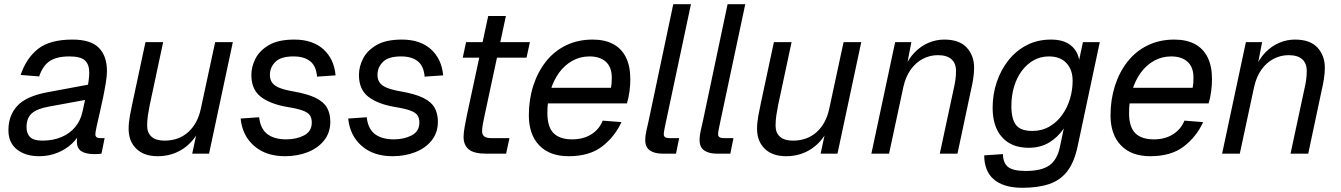

<svg xmlns="http://www.w3.org/2000/svg" viewBox="-20 -730 6370 912"><path d="M405 -259 214 -224Q156 -214 131 -191.5Q106 -169 106 -126Q106 -95 123.5 -78.5Q141 -62 180 -62Q232 -62 272 -79Q312 -96 337.5 -127Q363 -158 372 -200Q375 -215 380.5 -239.5Q386 -264 391.5 -291.5Q397 -319 400.5 -343.5Q404 -368 404 -384Q404 -424 383.5 -443Q363 -462 310 -462Q250 -462 216.5 -440Q183 -418 166 -367L78 -374Q105 -454 161 -498Q217 -542 324 -542Q411 -542 449.5 -503Q488 -464 488 -392Q488 -370 482.5 -336Q477 -302 469 -263.5Q461 -225 452.5 -189Q444 -153 438.5 -127Q433 -101 433 -93Q433 -83 438.5 -78.5Q444 -74 456 -74H477L462 0Q457 1 447.5 1.5Q438 2 428 2Q387 2 366 -12Q345 -26 345 -58Q345 -69 347.5 -82Q350 -95 354 -110L364 -108Q350 -74 321 -47Q292 -20 252 -4Q212 12 166 12Q101 12 60.5 -20Q20 -52 20 -112Q20 -181 62 -227Q104 -273 206 -292L421 -332Z M729 12Q664 12 627.5 -23.5Q591 -59 591 -118Q591 -147 597 -180Q603 -213 609 -240L671 -530H755L691 -230Q686 -205 682.5 -181.5Q679 -158 679 -133Q679 -99 700 -80.5Q721 -62 761 -62Q829 -62 874 -102.5Q919 -143 934 -214L1002 -530H1086L973 0H893L921 -131L932 -124Q903 -59 850 -23.5Q797 12 729 12Z M1334 12Q1243 12 1187 -37Q1131 -86 1123 -167L1211 -173Q1217 -118 1250 -93Q1283 -68 1340 -68Q1388 -68 1424.5 -87Q1461 -106 1461 -148Q1461 -168 1452.5 -181.5Q1444 -195 1419 -204.5Q1394 -214 1344 -222Q1263 -236 1218.5 -270.5Q1174 -305 1174 -374Q1174 -413 1193.5 -451.5Q1213 -490 1257.5 -516Q1302 -542 1378 -542Q1465 -542 1516 -496Q1567 -450 1574 -372L1486 -366Q1482 -416 1453.5 -439Q1425 -462 1374 -462Q1314 -462 1288 -436Q1262 -410 1262 -374Q1262 -352 1273 -337Q1284 -322 1308 -312.5Q1332 -303 1372 -296Q1441 -284 1479.5 -265Q1518 -246 1533.5 -218Q1549 -190 1549 -152Q1549 -100 1519.5 -63Q1490 -26 1441 -7Q1392 12 1334 12Z M1845 12Q1754 12 1698 -37Q1642 -86 1634 -167L1722 -173Q1728 -118 1761 -93Q1794 -68 1851 -68Q1899 -68 1935.5 -87Q1972 -106 1972 -148Q1972 -168 1963.5 -181.5Q1955 -195 1930 -204.5Q1905 -214 1855 -222Q1774 -236 1729.5 -270.5Q1685 -305 1685 -374Q1685 -413 1704.5 -451.5Q1724 -490 1768.5 -516Q1813 -542 1889 -542Q1976 -542 2027 -496Q2078 -450 2085 -372L1997 -366Q1993 -416 1964.5 -439Q1936 -462 1885 -462Q1825 -462 1799 -436Q1773 -410 1773 -374Q1773 -352 1784 -337Q1795 -322 1819 -312.5Q1843 -303 1883 -296Q1952 -284 1990.5 -265Q2029 -246 2044.5 -218Q2060 -190 2060 -152Q2060 -100 2030.5 -63Q2001 -26 1952 -7Q1903 12 1845 12Z M2290 0Q2231 0 2206.5 -20.5Q2182 -41 2182 -80Q2182 -100 2187.5 -129.5Q2193 -159 2198 -184L2299 -654H2383L2280 -173Q2276 -155 2273 -137.5Q2270 -120 2270 -106Q2270 -90 2280.5 -82Q2291 -74 2312 -74H2400L2384 0ZM2178 -456 2194 -530H2497L2481 -456Z M2681 12Q2591 12 2541.5 -39.5Q2492 -91 2492 -182Q2492 -257 2513 -322.5Q2534 -388 2573 -437.5Q2612 -487 2668.5 -514.5Q2725 -542 2795 -542Q2852 -542 2892 -521Q2932 -500 2953 -458Q2974 -416 2974 -354Q2974 -326 2970 -295.5Q2966 -265 2958 -239H2567L2583 -313H2882Q2884 -322 2885 -333Q2886 -344 2886 -361Q2886 -411 2858 -436.5Q2830 -462 2780 -462Q2736 -462 2699 -441.5Q2662 -421 2635.5 -384.5Q2609 -348 2594.5 -299Q2580 -250 2580 -194Q2580 -127 2609.5 -97.5Q2639 -68 2698 -68Q2750 -68 2788 -91.5Q2826 -115 2843 -157L2932 -150Q2899 -79 2839 -33.5Q2779 12 2681 12Z M3129 0Q3089 0 3067 -15.5Q3045 -31 3045 -64Q3045 -87 3051 -112Q3057 -137 3061 -156L3178 -710H3262L3143 -150Q3139 -131 3136 -116Q3133 -101 3133 -92Q3133 -83 3139.5 -78.5Q3146 -74 3159 -74H3206L3191 0Z M3387 0Q3347 0 3325 -15.5Q3303 -31 3303 -64Q3303 -87 3309 -112Q3315 -137 3319 -156L3436 -710H3520L3401 -150Q3397 -131 3394 -116Q3391 -101 3391 -92Q3391 -83 3397.5 -78.5Q3404 -74 3417 -74H3464L3449 0Z M3714 12Q3649 12 3612.5 -23.5Q3576 -59 3576 -118Q3576 -147 3582 -180Q3588 -213 3594 -240L3656 -530H3740L3676 -230Q3671 -205 3667.5 -181.5Q3664 -158 3664 -133Q3664 -99 3685 -80.5Q3706 -62 3746 -62Q3814 -62 3859 -102.5Q3904 -143 3919 -214L3987 -530H4071L3958 0H3878L3906 -131L3917 -124Q3888 -59 3835 -23.5Q3782 12 3714 12Z M4119 0 4232 -530H4309L4283 -395L4275 -404Q4295 -451 4325 -481.5Q4355 -512 4391 -527Q4427 -542 4465 -542Q4537 -542 4572 -504Q4607 -466 4607 -408Q4607 -383 4602.5 -354.5Q4598 -326 4593 -306L4528 0H4444L4512 -317Q4516 -334 4518.5 -353Q4521 -372 4521 -394Q4521 -429 4499.5 -448.5Q4478 -468 4435 -468Q4397 -468 4363.5 -450.5Q4330 -433 4306 -399.5Q4282 -366 4271 -317L4203 0Z M4836 162Q4790 162 4756 151.5Q4722 141 4699.5 121Q4677 101 4666 72.5Q4655 44 4655 8L4744 2Q4744 42 4767 62Q4790 82 4852 82Q4927 82 4964.5 55.5Q5002 29 5015 -34L5033 -120Q5005 -78 4963.5 -53Q4922 -28 4866 -28Q4785 -28 4740 -78Q4695 -128 4695 -218Q4695 -282 4714.5 -340Q4734 -398 4770 -443.5Q4806 -489 4857 -515.5Q4908 -542 4972 -542Q5031 -542 5064.5 -516Q5098 -490 5106 -446L5124 -530H5204L5099 -36Q5083 40 5050 83Q5017 126 4964 144Q4911 162 4836 162ZM4884 -108Q4929 -108 4965 -129Q5001 -150 5025.5 -184.5Q5050 -219 5062.5 -261Q5075 -303 5075 -346Q5075 -399 5045.5 -430.5Q5016 -462 4962 -462Q4923 -462 4890.5 -444Q4858 -426 4834 -394Q4810 -362 4797 -319Q4784 -276 4784 -226Q4784 -166 4805.5 -137Q4827 -108 4884 -108Z M5444 12Q5354 12 5304.5 -39.5Q5255 -91 5255 -182Q5255 -257 5276 -322.5Q5297 -388 5336 -437.5Q5375 -487 5431.5 -514.5Q5488 -542 5558 -542Q5615 -542 5655 -521Q5695 -500 5716 -458Q5737 -416 5737 -354Q5737 -326 5733 -295.5Q5729 -265 5721 -239H5330L5346 -313H5645Q5647 -322 5648 -333Q5649 -344 5649 -361Q5649 -411 5621 -436.5Q5593 -462 5543 -462Q5499 -462 5462 -441.5Q5425 -421 5398.5 -384.5Q5372 -348 5357.5 -299Q5343 -250 5343 -194Q5343 -127 5372.5 -97.5Q5402 -68 5461 -68Q5513 -68 5551 -91.5Q5589 -115 5606 -157L5695 -150Q5662 -79 5602 -33.5Q5542 12 5444 12Z M5785 0 5898 -530H5975L5949 -395L5941 -404Q5961 -451 5991 -481.5Q6021 -512 6057 -527Q6093 -542 6131 -542Q6203 -542 6238 -504Q6273 -466 6273 -408Q6273 -383 6268.5 -354.5Q6264 -326 6259 -306L6194 0H6110L6178 -317Q6182 -334 6184.5 -353Q6187 -372 6187 -394Q6187 -429 6165.5 -448.5Q6144 -468 6101 -468Q6063 -468 6029.5 -450.5Q5996 -433 5972 -399.5Q5948 -366 5937 -317L5869 0Z"/></svg>

Font: Geist
Style: Italic
Weight: 400
Italic angle: -12°
Designer: Basement.studio, Andrés Briganti, Mateo Zaragoza
Foundry: Basement.studio, Vercel, Andrés Briganti, Guido Ferreyra, Mateo Zaragoza
Version: Version 1.500